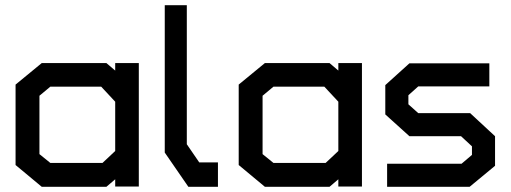

<svg xmlns="http://www.w3.org/2000/svg" viewBox="-20 -720 1968 740"><path d="M424 -1V-29L390 0H141L40 -84V-394L141 -477H390L424 -448V-477H515V-1ZM424 -328 370 -386H174L132 -351V-126L174 -92H375L424 -138Z M706 0 615 -132V-700H700V-164L748 -94H820V0Z M1284 -1V-29L1250 0H1001L900 -84V-394L1001 -477H1250L1284 -448V-477H1375V-1ZM1284 -328 1230 -386H1034L992 -351V-126L1034 -92H1235L1284 -138Z M1790 0H1472V-89H1759L1799 -123V-156L1757 -195H1558L1465 -279V-392L1558 -476H1866V-387H1592L1554 -353V-318L1592 -284H1792L1888 -195V-81Z"/></svg>

Font: Turret Road
Style: Bold
Weight: 700
Designer: Noponies
Foundry: Noponies
Version: Version 1.001; ttfautohint (v1.8)